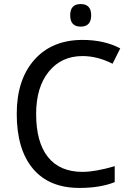

<svg xmlns="http://www.w3.org/2000/svg" viewBox="-20 -922 640 952"><path d="M548.8 -98.1V-19Q477.5 9.8 374 9.8Q223.1 9.8 143.1 -85.9Q63 -181.6 63 -357.9Q63 -526.9 150.4 -625.5Q237.8 -724.1 389.2 -724.1Q496.6 -724.1 576.2 -682.1L538.1 -606Q462.9 -644 389.2 -644Q284.2 -644 221.7 -566.7Q159.2 -489.3 159.2 -356.9Q159.2 -216.8 217.8 -143.3Q276.4 -69.8 389.2 -69.8Q452.6 -69.8 548.8 -98.1ZM379.9 -901.9Q432.1 -901.9 432.1 -846.2Q432.1 -790 379.9 -790Q328.1 -790 328.1 -846.2Q328.1 -901.9 379.9 -901.9Z"/></svg>

Font: Noto Mono
Style: Regular
Weight: 400
Designer: Monotype Design Team
Foundry: Monotype Imaging Inc.
Version: Version 1.00